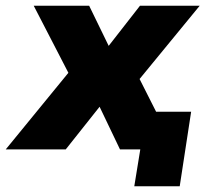

<svg xmlns="http://www.w3.org/2000/svg" viewBox="-61 -523 741 672"><path d="M409 129 430 0H387L408 -132H608L568 129ZM-41 0 206 -302 212 -203 57 -503H251L324 -353H312L429 -503H638L391 -202L398 -305L552 0H359L282 -161L296 -160L169 0Z"/></svg>

Font: Nunito Sans 8pt Black
Style: Italic
Weight: 900
Italic angle: -9°
Version: Version 3.101;gftools[0.9.27]